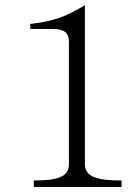

<svg xmlns="http://www.w3.org/2000/svg" viewBox="-20 -749 540 752"><path d="M112.3 -16.6H456.1V-42Q378.9 -42 347.7 -55.7Q312.5 -69.3 312.5 -106.4V-728.5Q261.7 -698.2 219.7 -681.6Q166 -662.1 98.6 -655.3V-635.7H185.5Q217.8 -635.7 233.4 -625Q250 -613.3 250 -585.9V-106.4Q250 -69.3 216.8 -55.7Q187.5 -42 112.3 -42Z"/></svg>

Font: BatangChe
Style: Regular
Weight: 400
Monospace: yes
Version: Version 2.21